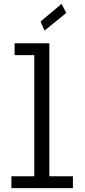

<svg xmlns="http://www.w3.org/2000/svg" viewBox="-20 -974 440 994"><path d="M39 0V-61.5H157.5V-688.5H55.5V-750H235.5V-61.5H357.5V0ZM210.5 -815.5 190 -862.5 298.5 -954 323 -907Z"/></svg>

Font: Trispace SemiCondensed Light
Style: Regular
Weight: 300
Width: 4
Designer: Tyler Finck
Foundry: Etcetera Type Company
Version: Version 1.210; ttfautohint (v1.8.3)